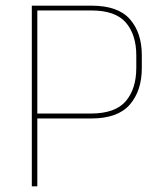

<svg xmlns="http://www.w3.org/2000/svg" viewBox="-20 -659 576 679"><path d="M102.5 -240V-257.5H301Q387.5 -257.5 424.8 -301.2Q462 -345 462 -419V-463Q462 -536 425.2 -579Q388.5 -622 302.5 -622H101.5V-639H303.5Q397.5 -639 439.5 -591Q481.5 -543 481.5 -464V-418Q481.5 -338 439 -289Q396.5 -240 302 -240ZM92.5 0V-639H112V-252.5V-244.5V0Z"/></svg>

Font: Anek Bangla Thin
Style: Regular
Weight: 250
Designer: Sulekha Rajkumar (Bangla), Yesha Goshar (Latin)
Foundry: Ek Type
Version: Version 1.003